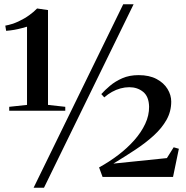

<svg xmlns="http://www.w3.org/2000/svg" viewBox="-20 -835 880 906"><path d="M107.5 -340V-709Q97.5 -706 81.5 -701.8Q65.5 -697.5 47 -694.2Q28.5 -691 9 -689.5L5 -714Q37.5 -720 66.5 -733.5Q95.5 -747 118.2 -763.5Q141 -780 155 -795L206.5 -787.5V-340L288 -331V-312.5H23.5V-331ZM561.5 -815H610.5L187.5 51H138.5ZM447.5 -45Q495 -71 537.8 -103.5Q580.5 -136 613.5 -173.2Q646.5 -210.5 665.2 -250.5Q684 -290.5 683.5 -331.5Q682.5 -379.5 655.5 -401.5Q628.5 -423.5 590 -423.5Q569.5 -423.5 548.5 -417.8Q527.5 -412 508.2 -401.2Q489 -390.5 472 -375.5L458 -391Q474.5 -409.5 499 -430.2Q523.5 -451 557 -465.8Q590.5 -480.5 634 -480.5Q684.5 -480.5 718.8 -462.2Q753 -444 770.5 -415.2Q788 -386.5 788 -355.5Q788 -309 765.8 -269.5Q743.5 -230 705 -195Q666.5 -160 617.5 -127.8Q568.5 -95.5 515 -63L767.5 -89L799.5 -140L824 -133L796.5 0H464Z"/></svg>

Font: Merriweather 144pt SemiBold
Style: Regular
Weight: 600
Version: Version 2.100